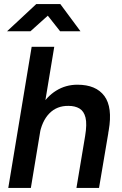

<svg xmlns="http://www.w3.org/2000/svg" viewBox="-20 -932 605 952"><path d="M21 0 137 -700H249L133 0ZM359 0 402 -257 517 -272 471 0ZM402 -257Q412 -317 404 -349Q396 -381 374 -394Q352 -407 320 -407Q262 -408 224.5 -369.5Q187 -331 175 -260L133 -262Q146 -342 178.5 -397.5Q211 -453 258.5 -482.5Q306 -512 364 -512Q456 -512 497.5 -456Q539 -400 519 -285L514 -257ZM15 -777 160 -912H278V-909L131 -777ZM278 -777 173 -910 174 -912H279L379 -777Z"/></svg>

Font: Figtree Light SemiBold
Style: Italic
Weight: 600
Italic angle: -9.5°
Version: Version 2.001;gftools[0.9.30]